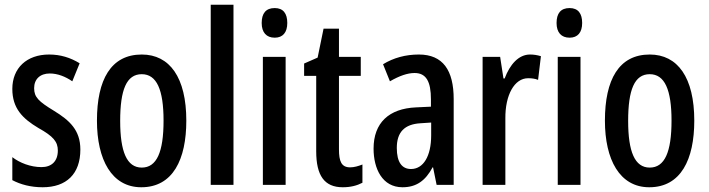

<svg xmlns="http://www.w3.org/2000/svg" viewBox="-20 -780 2990 810"><path d="M319 -149C319 -231 274 -272 207 -313C143 -352 124 -370 124 -408C124 -446 149 -470 190 -470C223 -470 256 -457 285 -437L316 -513C277 -537 235 -550 187 -550C93 -550 32 -493 32 -405C32 -323 75 -280 142 -240C205 -205 224 -182 224 -145C224 -100 198 -75 155 -75C109 -75 63 -93 32 -117V-20C66 -2 109 10 160 10C260 10 319 -46 319 -149Z M766 -271C766 -453 696 -550 578 -550C448 -550 389 -444 389 -271C389 -107 451 10 576 10C710 10 766 -108 766 -271ZM487 -270C487 -402 514 -467 578 -467C641 -467 670 -402 670 -271C670 -138 641 -73 578 -73C515 -73 487 -140 487 -270Z M965 0V-760H869V0Z M1139 -746C1102 -746 1084 -724 1084 -683C1084 -643 1104 -621 1139 -621C1173 -621 1192 -643 1192 -683C1192 -723 1175 -746 1139 -746ZM1185 -540H1089V0H1185Z M1457 -74C1420 -74 1410 -100 1410 -150V-460H1502V-540H1410V-659H1345L1320 -537L1263 -512V-460H1314V-142C1314 -40 1348 10 1426 10C1459 10 1486 3 1509 -9V-86C1491 -79 1474 -74 1457 -74Z M1747 -550C1691 -550 1640 -536 1596 -509L1625 -437C1665 -460 1699 -472 1729 -472C1778 -472 1798 -436 1798 -361V-330L1735 -327C1621 -322 1556 -262 1556 -153C1556 -68 1593 10 1678 10C1737 10 1775 -18 1805 -74H1807L1822 0H1894V-362C1894 -483 1849 -550 1747 -550ZM1754 -260 1799 -263V-209C1799 -121 1766 -67 1714 -67C1676 -67 1654 -95 1654 -156C1654 -222 1686 -256 1754 -260Z M2216 -550C2168 -550 2131 -508 2109 -449H2104L2090 -540H2016V0H2112V-280C2111 -379 2150 -450 2208 -450C2224 -450 2238 -448 2250 -443L2262 -543C2245 -548 2231 -550 2216 -550Z M2383 -746C2346 -746 2328 -724 2328 -683C2328 -643 2348 -621 2383 -621C2417 -621 2436 -643 2436 -683C2436 -723 2419 -746 2383 -746ZM2429 -540H2333V0H2429Z M2909 -271C2909 -453 2839 -550 2721 -550C2591 -550 2532 -444 2532 -271C2532 -107 2594 10 2719 10C2853 10 2909 -108 2909 -271ZM2630 -270C2630 -402 2657 -467 2721 -467C2784 -467 2813 -402 2813 -271C2813 -138 2784 -73 2721 -73C2658 -73 2630 -140 2630 -270Z"/></svg>

Font: Noto Sans Devanagari ExtraCondensed Medium
Style: Regular
Weight: 500
Width: 2
Designer: Jelle Bosma - Monotype Design Team
Foundry: Monotype Imaging Inc.
Version: Version 2.004